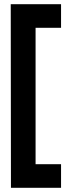

<svg xmlns="http://www.w3.org/2000/svg" viewBox="-20 -769 340 912"><path d="M270 -637H149V11H270V123H32L31 -749H270Z"/></svg>

Font: Panefresco 800wt
Style: Regular
Weight: 800
Designer: Campivisivi
Foundry: Campivisivi & Chank Co
Version: Version 1.001